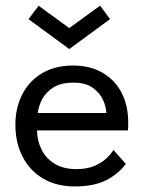

<svg xmlns="http://www.w3.org/2000/svg" viewBox="-20 -658 523 690"><path d="M113 -189.3Q113.7 -151.5 129.7 -119.7Q145.7 -88 177 -69.2Q208.3 -50.3 254.5 -50.3Q293.3 -50.3 320.1 -62Q346.8 -73.7 363.4 -89.7Q380 -105.8 387.5 -119L432.3 -69.3Q406.5 -33.7 362.4 -10.8Q318.3 12 248.7 12Q182.5 12 134.7 -16.4Q86.8 -44.8 61.1 -95.1Q35.3 -145.3 35.3 -210.2Q35.3 -270.2 59.8 -318.3Q84.2 -366.5 130.7 -394.5Q177.3 -422.5 242.8 -422.5Q303 -422.5 347.4 -397.2Q391.8 -372 416.3 -326Q440.8 -280 440.8 -217Q440.8 -212.8 440.6 -202.8Q440.3 -192.8 439.5 -189.3ZM362.3 -252Q361.7 -273.5 350.3 -298.9Q338.8 -324.3 313.2 -342.7Q287.5 -361 243.8 -361Q198.5 -361 171.1 -343.3Q143.7 -325.5 130.9 -300.3Q118.2 -275 115.8 -252ZM82.5 -589.1 118.7 -637.3 228.9 -557.1 339.7 -637.7 375.6 -589.3 228.9 -481.8Z"/></svg>

Font: League Spartan Extralight
Style: Regular
Weight: 200
Foundry: The League of Moveable Type
Version: Version 2.300; ttfautohint (v1.8.3)